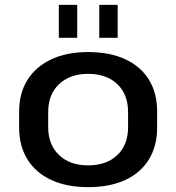

<svg xmlns="http://www.w3.org/2000/svg" viewBox="-20 -764 728 793"><path d="M344 9Q256 9 192 -20.5Q128 -50 93.5 -105.5Q59 -161 59 -237V-303Q59 -379 93.5 -434Q128 -489 192 -519Q256 -549 344 -549Q433 -549 497 -519.5Q561 -490 595 -435Q629 -380 629 -303V-237Q629 -161 595 -105.5Q561 -50 497 -20.5Q433 9 344 9ZM344 -81Q420 -81 464.5 -123.5Q509 -166 509 -239V-301Q509 -374 464.5 -416.5Q420 -459 344 -459Q269 -459 224 -416.5Q179 -374 179 -301V-239Q179 -167 223.5 -124Q268 -81 344 -81ZM299 -744V-608H223V-744ZM466 -744V-608H390V-744Z"/></svg>

Font: Pathway Extreme 72pt SemiBold
Style: Regular
Weight: 600
Designer: Eduardo Rodriguez Tunni
Foundry: Eduardo Rodriguez Tunni
Version: Version 1.001;gftools[0.9.26]